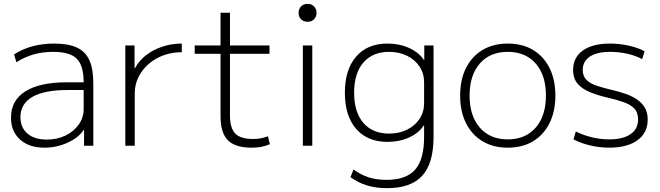

<svg xmlns="http://www.w3.org/2000/svg" viewBox="-20 -756 3426 996"><path d="M210 10Q131 10 84 -32Q37 -74 37 -146Q37 -235 111.5 -282Q186 -329 325 -329H414Q414 -415 378.5 -451Q343 -487 257 -487Q202 -487 155.5 -474Q109 -461 65 -433L53 -474Q99 -503 150.5 -516.5Q202 -530 261 -530Q334 -530 378.5 -509.5Q423 -489 443.5 -444Q464 -399 464 -326V0H416V-82H414Q388 -42 331 -16Q274 10 210 10ZM223 -32Q277 -32 320 -53Q363 -74 388.5 -110Q414 -146 414 -189V-289H330Q209 -289 147.5 -253Q86 -217 86 -149Q86 -95 122 -63.5Q158 -32 223 -32Z M630 0V-520H678V-402H680Q701 -441 737.5 -469.5Q774 -498 822 -514Q870 -530 923 -530V-485Q855 -485 799.5 -456.5Q744 -428 711.5 -379Q679 -330 679 -270V0Z M1285 10Q1200 10 1162 -28.5Q1124 -67 1124 -153V-477H990V-520H1124V-690H1173V-520H1378V-477H1173V-158Q1173 -91 1200.5 -63Q1228 -35 1293 -35Q1315 -35 1333 -38.5Q1351 -42 1370 -49L1380 -8Q1357 2 1335 6Q1313 10 1285 10Z M1551 0V-520H1600V0ZM1576 -643Q1555 -643 1542 -656Q1529 -669 1529 -689Q1529 -710 1542 -723Q1555 -736 1576 -736Q1596 -736 1609 -723Q1622 -710 1622 -689Q1622 -669 1609 -656Q1596 -643 1576 -643Z M1988 220Q1930 220 1884 206Q1838 192 1798 163L1814 123Q1852 151 1892.5 164Q1933 177 1985 177Q2087 177 2133.5 124Q2180 71 2180 -45V-105H2178Q2153 -66 2102.5 -43Q2052 -20 1990 -20Q1886 -20 1827.5 -87.5Q1769 -155 1769 -275Q1769 -395 1827.5 -462.5Q1886 -530 1990 -530Q2052 -530 2102.5 -507Q2153 -484 2179 -445H2181V-520H2229V-45Q2229 91 2170.5 155.5Q2112 220 1988 220ZM1998 -63Q2051 -63 2092 -83.5Q2133 -104 2156.5 -139.5Q2180 -175 2180 -221V-329Q2180 -375 2156.5 -410.5Q2133 -446 2092 -466.5Q2051 -487 1998 -487Q1913 -487 1865 -431.5Q1817 -376 1817 -275Q1817 -174 1865 -118.5Q1913 -63 1998 -63Z M2614 10Q2539 10 2483.5 -23Q2428 -56 2397.5 -117Q2367 -178 2367 -260Q2367 -343 2397.5 -403.5Q2428 -464 2483.5 -497Q2539 -530 2614 -530Q2690 -530 2745 -497Q2800 -464 2830.5 -403.5Q2861 -343 2861 -260Q2861 -178 2830.5 -117Q2800 -56 2745 -23Q2690 10 2614 10ZM2614 -33Q2706 -33 2759 -94Q2812 -155 2812 -260Q2812 -366 2759 -426.5Q2706 -487 2614 -487Q2522 -487 2469 -426.5Q2416 -366 2416 -260Q2416 -155 2469 -94Q2522 -33 2614 -33Z M3140 10Q3090 10 3041.5 -1.5Q2993 -13 2955 -33L2967 -74Q3005 -55 3049.5 -44Q3094 -33 3140 -33Q3212 -33 3251 -60Q3290 -87 3290 -136Q3290 -173 3270.5 -193Q3251 -213 3216.5 -225.5Q3182 -238 3138 -248Q3086 -260 3044 -276.5Q3002 -293 2977.5 -320.5Q2953 -348 2953 -393Q2953 -458 3003.5 -494Q3054 -530 3144 -530Q3192 -530 3240.5 -519.5Q3289 -509 3324 -490L3311 -449Q3280 -467 3235 -477Q3190 -487 3145 -487Q3077 -487 3040 -462.5Q3003 -438 3003 -393Q3003 -361 3022 -342Q3041 -323 3073.5 -312Q3106 -301 3148 -291Q3188 -282 3223 -270Q3258 -258 3284 -240.5Q3310 -223 3325 -197.5Q3340 -172 3340 -136Q3340 -67 3287 -28.5Q3234 10 3140 10Z"/></svg>

Font: M PLUS 2 Light
Style: Regular
Weight: 300
Designer: Coji Morishita
Foundry: UNDERFOREST DESIGN
Version: Version 1.001